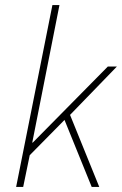

<svg xmlns="http://www.w3.org/2000/svg" viewBox="-20 -742 484 762"><path d="M44 0 188 -722H216L108 -176H110L408 -478H444L258 -286L374 0H344L236 -266L98 -126L72 0Z"/></svg>

Font: TypoPRO Source Sans Pro
Style: Italic
Weight: 200
Italic angle: -11°
Designer: Paul D. Hunt
Foundry: Adobe Systems Incorporated
Version: Version 1.075;PS 2.000;hotconv 1.0.86;makeotf.lib2.5.63406